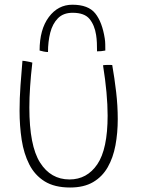

<svg xmlns="http://www.w3.org/2000/svg" viewBox="-20 -794 629 834"><path d="M427.5 -510.5Q430 -511 435.2 -511.5Q440.5 -512 446.5 -512Q452 -512 458.2 -512Q464.5 -512 467.5 -511.5Q477.5 -454.5 484.5 -394.5Q491.5 -334.5 491.5 -276.5Q491.5 -216.5 481.5 -162.8Q471.5 -109 448 -67.8Q424.5 -26.5 384.5 -3Q344.5 20.5 284.5 20.5Q217 20.5 174 -6.2Q131 -33 107.2 -79.8Q83.5 -126.5 74.2 -186.5Q65 -246.5 65 -313Q65 -367 69 -422.5Q73 -478 77.5 -530Q81.5 -530 87.8 -529Q94 -528 99 -527Q104.5 -526 110 -524.8Q115.5 -523.5 120.5 -522Q114 -466.5 110.8 -418Q107.5 -369.5 107.5 -327Q107.5 -161 154 -87.8Q200.5 -14.5 282 -14.5Q358 -14.5 402.8 -80.5Q447.5 -146.5 447.5 -292Q447.5 -385.5 427.5 -510.5ZM152 -574.5Q152 -666 192 -719.8Q232 -773.5 294.5 -773.5Q363.5 -773.5 393.8 -735.8Q424 -698 435 -627Q437 -615 437.2 -602Q437.5 -589 437.5 -574.5Q427.5 -572.5 419.5 -571.8Q411.5 -571 401.5 -571Q401.5 -590 400.8 -608Q400 -626 397.5 -642Q391 -684.5 369 -711.5Q347 -738.5 295.5 -738.5Q255 -738.5 231.5 -714.5Q208 -690.5 198.2 -651.8Q188.5 -613 188.5 -568Q180 -568 169.5 -570.2Q159 -572.5 152 -574.5Z"/></svg>

Font: Grandstander Thin
Style: Regular
Weight: 100
Designer: Tyler Finck
Foundry: Etcetera Type Co
Version: Version 1.200; ttfautohint (v1.8.3)